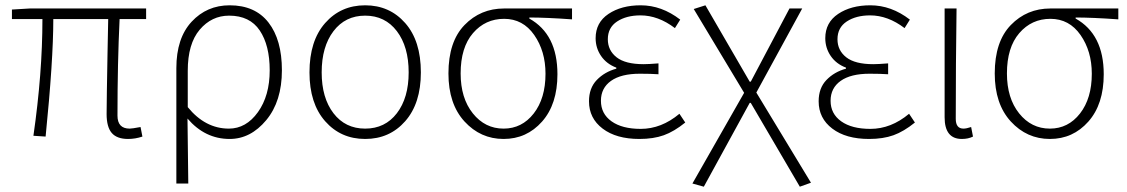

<svg xmlns="http://www.w3.org/2000/svg" viewBox="-20 -512 4249 724"><path d="M463 12Q421 12 401.5 -10.5Q382 -33 382 -82Q382 -110 383 -169.5Q384 -229 385.5 -314Q387 -399 388 -440H181Q181 -285 152 3L106 0Q140 -236 140 -440H25V-476L92 -480H531V-440H431Q423 -275 423 -76Q423 -27 469 -27Q478 -27 510 -33L517 3Q490 12 463 12Z M645 180V-255Q645 -368 702.5 -430Q760 -492 846 -492Q942 -492 992.5 -427Q1043 -362 1043 -247Q1043 -130 984 -59Q925 12 846 12Q753 12 687 -65Q688 -28 690 180ZM843 -27Q908 -27 952.5 -89Q997 -151 997 -247Q997 -341 959.5 -397Q922 -453 844 -453Q778 -453 733 -400Q688 -347 688 -245V-108Q754 -27 843 -27Z M1147 -239Q1147 -358 1206 -425Q1265 -492 1357 -492Q1449 -492 1508 -425Q1567 -358 1567 -239Q1567 -122 1508 -55Q1449 12 1357 12Q1265 12 1206 -55Q1147 -122 1147 -239ZM1521 -239Q1521 -336 1476.5 -394.5Q1432 -453 1357 -453Q1282 -453 1237.5 -394.5Q1193 -336 1193 -239Q1193 -143 1237.5 -85Q1282 -27 1357 -27Q1432 -27 1476.5 -85Q1521 -143 1521 -239Z M1671 -235Q1671 -355 1731.5 -417.5Q1792 -480 1881 -480H2137V-439Q2039 -446 1976 -446V-442Q2082 -383 2082 -232Q2082 -119 2024 -53.5Q1966 12 1879 12Q1792 12 1731.5 -54Q1671 -120 1671 -235ZM1879 -27Q1948 -27 1992.5 -84Q2037 -141 2037 -234Q2037 -319 1994.5 -380Q1952 -441 1881 -441Q1810 -441 1763.5 -387Q1717 -333 1717 -235Q1717 -142 1763 -84.5Q1809 -27 1879 -27Z M2391 12Q2304 12 2252.5 -27Q2201 -66 2201 -130Q2201 -180 2230.5 -210.5Q2260 -241 2304 -253V-257Q2267 -271 2246.5 -301Q2226 -331 2226 -368Q2226 -427 2274.5 -459.5Q2323 -492 2396 -492Q2475 -492 2545 -438L2525 -406Q2462 -454 2395 -454Q2342 -454 2307 -431Q2272 -408 2272 -364Q2272 -322 2305 -296Q2338 -270 2407 -270Q2425 -270 2463 -273V-232Q2435 -234 2393 -234Q2322 -234 2284 -207Q2246 -180 2246 -132Q2246 -83 2286 -54.5Q2326 -26 2396 -26Q2474 -26 2542 -83L2564 -50Q2522 -16 2483 -2Q2444 12 2391 12Z M2634 192 2591 180 2786 -162 2596 -478 2640 -492 2807 -204H2811L2957 -480H3005L2832 -163L3038 177L2996 192L2811 -124H2807Z M3257 12Q3170 12 3118.5 -27Q3067 -66 3067 -130Q3067 -180 3096.5 -210.5Q3126 -241 3170 -253V-257Q3133 -271 3112.5 -301Q3092 -331 3092 -368Q3092 -427 3140.5 -459.5Q3189 -492 3262 -492Q3341 -492 3411 -438L3391 -406Q3328 -454 3261 -454Q3208 -454 3173 -431Q3138 -408 3138 -364Q3138 -322 3171 -296Q3204 -270 3273 -270Q3291 -270 3329 -273V-232Q3301 -234 3259 -234Q3188 -234 3150 -207Q3112 -180 3112 -132Q3112 -83 3152 -54.5Q3192 -26 3262 -26Q3340 -26 3408 -83L3430 -50Q3388 -16 3349 -2Q3310 12 3257 12Z M3607 12Q3542 12 3542 -70V-480H3587Q3584 -270 3584 -64Q3584 -27 3613 -27Q3624 -27 3642 -33L3649 3Q3631 12 3607 12Z M3731 -235Q3731 -355 3791.5 -417.5Q3852 -480 3941 -480H4197V-439Q4099 -446 4036 -446V-442Q4142 -383 4142 -232Q4142 -119 4084 -53.5Q4026 12 3939 12Q3852 12 3791.5 -54Q3731 -120 3731 -235ZM3939 -27Q4008 -27 4052.5 -84Q4097 -141 4097 -234Q4097 -319 4054.5 -380Q4012 -441 3941 -441Q3870 -441 3823.5 -387Q3777 -333 3777 -235Q3777 -142 3823 -84.5Q3869 -27 3939 -27Z"/></svg>

Font: Toshiba Sans Light
Style: Regular
Weight: 300
Designer: Paul D. Hunt
Foundry: Toshiba Corporation
Version: Version 2.020;PS 2.0;hotconv 1.0.86;makeotf.lib2.5.63406